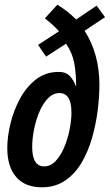

<svg xmlns="http://www.w3.org/2000/svg" viewBox="-20 -787 468 817"><path d="M158 10Q87 10 49 -33.5Q11 -77 11 -157Q11 -205 24.5 -261Q38 -317 65 -367Q92 -417 133 -449Q174 -481 230 -481Q261 -481 277.5 -463Q294 -445 303 -420H304Q304 -477 295.5 -520.5Q287 -564 261 -601L176 -546L142 -596L231 -654Q209 -679 171 -709L224 -767Q267 -741 304 -704L391 -763L427 -714L340 -656Q372 -606 387.5 -548.5Q403 -491 403 -426Q403 -375 395.5 -316Q388 -257 371.5 -199.5Q355 -142 327 -94.5Q299 -47 257 -18.5Q215 10 158 10ZM168 -79Q195 -79 216.5 -101.5Q238 -124 253 -159.5Q268 -195 276 -234.5Q284 -274 284 -308Q284 -391 233 -391Q206 -391 184.5 -369Q163 -347 148 -312Q133 -277 125 -237Q117 -197 117 -162Q117 -79 168 -79Z"/></svg>

Font: Noto Sans ExtraCondensed SemiBold
Style: Italic
Weight: 600
Width: 2
Italic angle: -12°
Designer: Monotype Design Team
Foundry: Monotype Imaging Inc.
Version: Version 2.013; ttfautohint (v1.8.4.7-5d5b)